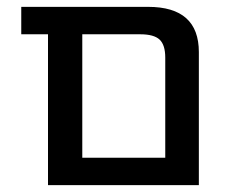

<svg xmlns="http://www.w3.org/2000/svg" viewBox="-20 -540 666 560"><path d="M462 -372Q462 -409 445.5 -424.5Q429 -440 389 -440H220V-80H462ZM220 0H120V-440H42V-520H412Q560 -520 560 -388V0Z"/></svg>

Font: M PLUS 1p Medium
Style: Regular
Weight: 500
Version: Version 1.062